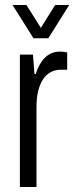

<svg xmlns="http://www.w3.org/2000/svg" viewBox="-20 -743 295 763"><path d="M59 0V-526H111L117 -449H122Q131 -477 144.5 -497Q158 -517 176.5 -527.5Q195 -538 219 -538Q228 -538 235 -537Q242 -536 247 -534V-466H221Q200 -466 182 -456.5Q164 -447 151.5 -428.5Q139 -410 132 -382.5Q125 -355 125 -317V0ZM30 -723H85L159 -606H126L199 -723H255L172 -591H113Z"/></svg>

Font: Archivo Condensed Light
Style: Regular
Weight: 300
Width: 3
Designer: Hector Gatti
Foundry: Omnibus-Type
Version: Version 2.001